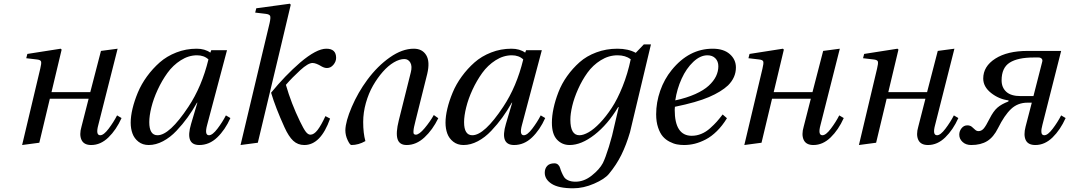

<svg xmlns="http://www.w3.org/2000/svg" viewBox="-20 -762 5709 1025"><path d="M98.1 12.2 194.8 -395Q202.1 -424.3 199.2 -433.6Q196.3 -442.9 174.8 -444.8L120.1 -451.2L126 -474.1L304.2 -502L309.1 -497.1L254.9 -270H461.9L519 -490.2L607.9 -502L504.9 -95.2Q489.7 -40 515.1 -40Q533.7 -40 560.1 -75Q586.4 -109.9 605 -146L628.9 -131.8Q600.6 -68.8 558.8 -28.3Q517.1 12.2 466.8 12.2Q427.7 12.2 415 -15.4Q402.3 -43 415 -85.9L453.1 -234.9H246.1L189.9 0Z M677.7 -106.9Q677.7 -141.1 687.5 -182.1Q697.3 -223.1 715.8 -267.8Q734.4 -312.5 764.6 -354Q794.9 -395.5 832.5 -428.7Q870.1 -461.9 921.4 -481.9Q972.7 -502 1029.8 -502Q1073.7 -502 1103 -481L1107.9 -494.1H1191.9L1085.9 -95.2Q1070.8 -40 1095.7 -40Q1114.3 -40 1140.9 -75Q1167.5 -109.9 1186 -146L1210 -131.8Q1181.6 -68.4 1139.4 -28.1Q1097.2 12.2 1043.9 12.2Q966.8 12.2 1000 -100.1L1033.7 -213.9H1031.7Q1007.3 -170.9 981.2 -134.8Q955.1 -98.6 921.9 -63.5Q888.7 -28.3 850.3 -8.1Q812 12.2 773.9 12.2Q741.7 12.2 719.2 -5.4Q696.8 -22.9 687.3 -49.1Q677.7 -75.2 677.7 -106.9ZM776.9 -109.9Q776.9 -40 820.8 -40Q885.3 -40 985.8 -191.9Q1057.6 -299.8 1092.8 -444.8Q1069.3 -466.8 1031.7 -466.8Q986.8 -466.8 945.1 -440.2Q903.3 -413.6 873.8 -372.6Q844.2 -331.5 821.8 -283Q799.3 -234.4 788.1 -189Q776.9 -143.6 776.9 -109.9Z M1264.2 12.2 1381.3 -480 1419.4 -639.2Q1425.8 -668.5 1422.1 -677Q1418.5 -685.5 1399.4 -688L1342.3 -694.8L1348.1 -717.8L1527.3 -742.2L1532.2 -736.8L1471.2 -480L1356.4 0ZM1427.2 -267.1Q1502 -358.4 1582.5 -428.2Q1669.4 -502 1722.2 -502Q1774.4 -502 1774.4 -453.1Q1774.4 -433.6 1760 -416.3Q1745.6 -398.9 1725.6 -398.9Q1711.9 -398.9 1697.3 -407.2Q1667 -425.8 1648.4 -425.8Q1625 -425.8 1582.8 -387.2Q1540.5 -348.6 1506.3 -309.1Q1534.7 -210 1581.5 -113.8Q1600.6 -74.2 1612.5 -58.6Q1624.5 -43 1637.2 -43Q1656.2 -43 1675.5 -68.1Q1694.8 -93.3 1717.3 -142.1L1742.2 -128.9Q1692.4 12.2 1604.5 12.2Q1569.8 12.2 1545.4 -10.5Q1521 -33.2 1498.5 -83Q1451.2 -187 1427.2 -267.1Z M2108.9 -119.1 2172.9 -375Q2181.6 -408.2 2170.7 -427.5Q2159.7 -446.8 2138.7 -446.8Q2112.8 -446.8 2082.5 -429Q2052.2 -411.1 2023.7 -378.7Q1995.1 -346.2 1971.4 -304.9Q1947.8 -263.7 1933.3 -212.4Q1918.9 -161.1 1918.9 -110.8Q1918.9 -50.8 1930.7 -8.8Q1894 12.2 1856 12.2Q1848.1 12.2 1835.9 -13.7Q1823.7 -39.6 1823.7 -66.9Q1824.7 -113.8 1857.9 -191.2Q1891.1 -268.6 1940.9 -335.9Q1995.6 -409.7 2061.5 -455.8Q2127.4 -502 2189 -502Q2234.4 -502 2255.4 -467.5Q2276.4 -433.1 2260.7 -367.2L2198.7 -119.1Q2192.9 -95.7 2190.4 -84.2Q2188 -72.8 2187.3 -61.8Q2186.5 -50.8 2189.7 -46.9Q2192.9 -43 2199.7 -43Q2217.8 -43 2246.8 -77.6Q2275.9 -112.3 2295.9 -147.9L2319.8 -130.9Q2289.6 -68.8 2245.8 -28.3Q2202.1 12.2 2150.9 12.2Q2111.8 12.2 2102.1 -20.3Q2092.3 -52.7 2108.9 -119.1Z M2358.4 -106.9Q2358.4 -141.1 2368.2 -182.1Q2377.9 -223.1 2396.5 -267.8Q2415 -312.5 2445.3 -354Q2475.6 -395.5 2513.2 -428.7Q2550.8 -461.9 2602.1 -481.9Q2653.3 -502 2710.4 -502Q2754.4 -502 2783.7 -481L2788.6 -494.1H2872.6L2766.6 -95.2Q2751.5 -40 2776.4 -40Q2794.9 -40 2821.5 -75Q2848.1 -109.9 2866.7 -146L2890.6 -131.8Q2862.3 -68.4 2820.1 -28.1Q2777.8 12.2 2724.6 12.2Q2647.5 12.2 2680.7 -100.1L2714.4 -213.9H2712.4Q2688 -170.9 2661.9 -134.8Q2635.7 -98.6 2602.5 -63.5Q2569.3 -28.3 2531 -8.1Q2492.7 12.2 2454.6 12.2Q2422.4 12.2 2399.9 -5.4Q2377.4 -22.9 2367.9 -49.1Q2358.4 -75.2 2358.4 -106.9ZM2457.5 -109.9Q2457.5 -40 2501.5 -40Q2565.9 -40 2666.5 -191.9Q2738.3 -299.8 2773.4 -444.8Q2750 -466.8 2712.4 -466.8Q2667.5 -466.8 2625.7 -440.2Q2584 -413.6 2554.4 -372.6Q2524.9 -331.5 2502.4 -283Q2480 -234.4 2468.8 -189Q2457.5 -143.6 2457.5 -109.9Z M2926.3 -106.9Q2926.3 -142.6 2935.1 -183.8Q2943.8 -225.1 2961.2 -270Q2978.5 -314.9 3007.8 -356Q3037.1 -397 3074.2 -429.9Q3111.3 -462.9 3163.8 -482.4Q3216.3 -502 3275.9 -502Q3334 -502 3374 -480L3417 -524.9H3455.1L3343.3 -56.2Q3323.2 12.2 3297.1 64.9Q3271 117.7 3231 166Q3208.5 193.8 3151.6 218.5Q3094.7 243.2 3040 243.2Q2962.4 243.2 2925.3 219.5Q2888.2 195.8 2888.2 160.2Q2888.2 138.2 2900.9 124Q2913.6 109.9 2939.9 109.9Q2951.7 109.9 2959.5 117.2Q2967.3 124.5 2970.2 135.3Q2973.1 146 2978.8 158.9Q2984.4 171.9 2991 182.6Q2997.6 193.4 3013.4 200.7Q3029.3 208 3052.2 208Q3098.1 208 3139.4 175Q3180.7 142.1 3198.2 108.9Q3211.4 83 3230.5 22Q3249.5 -39.1 3261.2 -96.2L3283.2 -189.9H3279.8Q3224.1 -97.2 3153.8 -42.5Q3083.5 12.2 3021 12.2Q2980.5 12.2 2953.4 -16.8Q2926.3 -45.9 2926.3 -106.9ZM3024.9 -123Q3024.9 -40 3073.2 -40Q3094.2 -40 3122.3 -55.9Q3150.4 -71.8 3182.9 -105.7Q3215.3 -139.6 3245.8 -186Q3276.4 -232.4 3303.7 -300.5Q3331.1 -368.7 3347.2 -445.8Q3318.8 -466.8 3276.9 -466.8Q3229.5 -466.8 3187.3 -440.4Q3145 -414.1 3116.2 -374Q3087.4 -334 3066.2 -286.4Q3044.9 -238.8 3034.9 -196.3Q3024.9 -153.8 3024.9 -123Z M3482.9 -151.9Q3482.9 -215.3 3504.6 -277.6Q3526.4 -339.8 3565.9 -388.2Q3658.2 -502 3784.7 -502Q3843.3 -502 3876 -473.1Q3908.7 -444.3 3908.7 -401.9Q3908.7 -348.1 3866.7 -306.2Q3830.1 -272 3764.9 -243.9Q3699.7 -215.8 3583 -191.9Q3582 -185.1 3582 -175.8Q3582 -37.1 3672.9 -37.1Q3699.2 -37.1 3724.1 -47.4Q3749 -57.6 3771 -77.4Q3793 -97.2 3806.4 -112.3Q3819.8 -127.4 3837.9 -150.9L3860.8 -130.9Q3836.4 -90.8 3807.1 -62Q3777.8 -33.2 3747.8 -17.6Q3717.8 -2 3689.5 5.1Q3661.1 12.2 3631.8 12.2Q3612.3 12.2 3594 8.8Q3575.7 5.4 3554.7 -5.4Q3533.7 -16.1 3518.6 -33.4Q3503.4 -50.8 3493.2 -81.3Q3482.9 -111.8 3482.9 -151.9ZM3585 -226.1Q3646 -239.3 3691.7 -259.8Q3737.3 -280.3 3763.7 -304.7Q3790 -329.1 3802.5 -355Q3814.9 -380.9 3814.9 -408.2Q3814.9 -434.6 3799.1 -450.7Q3783.2 -466.8 3756.8 -466.8Q3718.3 -466.8 3681.2 -431.9Q3644 -397 3618.9 -341.8Q3593.8 -286.6 3585 -226.1Z M3953.6 12.2 4050.3 -395Q4057.6 -424.3 4054.7 -433.6Q4051.8 -442.9 4030.3 -444.8L3975.6 -451.2L3981.4 -474.1L4159.7 -502L4164.6 -497.1L4110.4 -270H4317.4L4374.5 -490.2L4463.4 -502L4360.4 -95.2Q4345.2 -40 4370.6 -40Q4389.2 -40 4415.5 -75Q4441.9 -109.9 4460.4 -146L4484.4 -131.8Q4456.1 -68.8 4414.3 -28.3Q4372.6 12.2 4322.3 12.2Q4283.2 12.2 4270.5 -15.4Q4257.8 -43 4270.5 -85.9L4308.6 -234.9H4101.6L4045.4 0Z M4565.4 12.2 4662.1 -395Q4669.4 -424.3 4666.5 -433.6Q4663.6 -442.9 4642.1 -444.8L4587.4 -451.2L4593.3 -474.1L4771.5 -502L4776.4 -497.1L4722.2 -270H4929.2L4986.3 -490.2L5075.2 -502L4972.2 -95.2Q4957 -40 4982.4 -40Q5001 -40 5027.3 -75Q5053.7 -109.9 5072.3 -146L5096.2 -131.8Q5067.9 -68.8 5026.1 -28.3Q4984.4 12.2 4934.1 12.2Q4895 12.2 4882.3 -15.4Q4869.6 -43 4882.3 -85.9L4920.4 -234.9H4713.4L4657.2 0Z M5101.1 -43Q5101.1 -62 5113.3 -77.4Q5125.5 -92.8 5144 -92.8Q5158.7 -92.8 5168.2 -85Q5177.7 -77.1 5185.5 -69.6Q5193.4 -62 5204.1 -62Q5219.2 -62 5231.2 -75.4Q5243.2 -88.9 5263.2 -128.9Q5283.2 -168.5 5304.7 -187.3Q5326.2 -206.1 5363.3 -220.2L5364.3 -226.1Q5313 -232.4 5271 -265.6Q5229 -298.8 5229 -342.8Q5229 -407.7 5293.5 -449Q5357.9 -490.2 5466.3 -490.2H5645L5544.9 -95.2Q5538.1 -71.3 5539.6 -55.7Q5541 -40 5555.2 -40Q5573.7 -40 5600.1 -75Q5626.5 -109.9 5645 -146L5668.9 -131.8Q5640.6 -68.8 5599.1 -28.3Q5557.6 12.2 5507.3 12.2Q5468.3 12.2 5455.8 -14.4Q5443.4 -41 5455.1 -85.9L5488.3 -213.9H5465.3Q5413.6 -213.9 5377.9 -180.4Q5342.3 -147 5308.1 -78.1Q5284.2 -29.8 5250.2 -8.8Q5216.3 12.2 5165 12.2Q5136.2 12.2 5118.7 -4.2Q5101.1 -20.5 5101.1 -43ZM5327.1 -333Q5327.1 -294.9 5352.1 -272Q5377 -249 5429.2 -249H5497.1L5543.9 -432.1Q5546.9 -442.4 5541 -448.7Q5535.2 -455.1 5523.9 -455.1H5499Q5413.6 -455.1 5370.4 -427.7Q5327.1 -400.4 5327.1 -333Z"/></svg>

Font: Linguistics Pro
Style: Italic
Weight: 400
Italic angle: -12°
Designer: Stefan Peev, Context Ltd
Foundry: Stefan Peev, Context Ltd
Version: Version 001.000